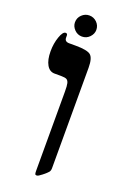

<svg xmlns="http://www.w3.org/2000/svg" viewBox="-137 -738 530 793"><g transform="rotate(20 128.0 -342.0)"><path d="M183.1 -43.9Q183.1 -33.2 177.7 -26.6Q172.4 -20 156.2 -7.1Q140.1 5.9 133.8 5.9Q127.9 5.9 126.5 2.4Q125 -1 125 -12.2V-359.9Q125 -385.7 122.3 -396.2Q119.6 -406.7 112.8 -410.9Q106 -415 86.9 -415H59.1Q37.1 -415 24.7 -436.8Q12.2 -458.5 12.2 -496.1Q12.2 -530.8 22.5 -559.8Q32.7 -588.9 44.9 -588.9Q53.2 -588.9 53.2 -580.1V-570.8Q53.2 -553.2 73.2 -553.2H101.1Q152.8 -553.2 168 -540.5Q183.1 -527.8 183.1 -485.8ZM65.9 -643.1Q65.9 -663.1 80.1 -676.5Q94.2 -689.9 112.8 -689.9Q131.8 -689.9 145.8 -676.3Q159.7 -662.6 159.7 -643.1Q159.7 -625.5 146 -611.3Q132.3 -597.2 112.8 -597.2Q93.3 -597.2 79.6 -611.3Q65.9 -625.5 65.9 -643.1Z"/></g></svg>

Font: Liberation Serif
Style: Bold
Weight: 700
Designer: Steve Matteson
Foundry: Ascender Corporation
Version: Version 2.1.5